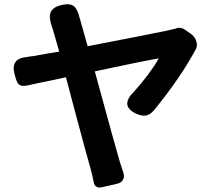

<svg xmlns="http://www.w3.org/2000/svg" viewBox="-20 -814 970 885"><path d="M412 26Q404 -15 396 -42Q384 -82 327 -295Q298 -405 284 -458Q267 -454 234 -447Q139 -428 106 -420Q76 -414 65 -427Q56 -436 47 -473Q28 -544 102 -551Q108 -552 121 -554Q133 -555 139 -556Q140 -556 142 -557Q201 -568 253 -576Q244 -607 230 -656Q223 -679 221 -687Q221 -689 220 -689Q204 -733 213 -756Q223 -782 265 -791Q302 -800 321 -785Q339 -770 347 -731Q349 -726 351 -718Q357 -699 370 -651Q379 -619 384 -601Q671 -656 755 -674Q769 -677 789 -682Q812 -692 834 -676L860 -658Q879 -644 885 -623Q891 -604 883 -588Q813 -457 690 -306Q672 -285 653 -281.5Q634 -278 608 -290Q530 -326 599 -393Q673 -476 712 -545Q641 -533 417 -485Q513 -133 532 -69Q536 -58 548 -20Q555 -1 547.5 13.5Q540 28 520 33L490 40L450 49Q435 53 424.5 46.5Q414 40 412 26Z"/></svg>

Font: GenSenRounded JP B
Style: Regular
Weight: 700
Version: Version 1.501;PS 1;hotconv 16.6.51;makeotf.lib2.5.65220